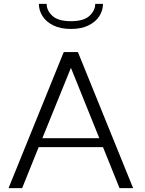

<svg xmlns="http://www.w3.org/2000/svg" viewBox="-20 -968 745 988"><path d="M24 0 308 -700H381L665 0H595L510 -211H179L94 0ZM198 -257H491L345 -619ZM510 -948Q510 -915 491.5 -885.5Q473 -856 436 -837.5Q399 -819 345 -819Q291 -819 254 -837.5Q217 -856 198.5 -885.5Q180 -915 180 -948H220Q220 -914 249.5 -886.5Q279 -859 345 -859Q411 -859 440.5 -886.5Q470 -914 470 -948Z"/></svg>

Font: Panamera
Style: Regular
Weight: 400
Designer: Bastien Sozeau
Foundry: NBR — Bastien Sozeau
Version: Version 3.002; ttfautohint (v1.8.4.7-5d5b);gftools[0.9.33]